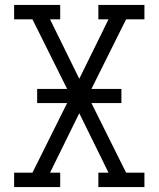

<svg xmlns="http://www.w3.org/2000/svg" viewBox="-20 -755 640 775"><path d="M37 0V-58H111L251 -339H130V-396H251L111 -677H37V-735H223V-677H182L300 -437L418 -677H377V-735H563V-677H489L349 -396H470V-339H349L489 -58H563V0H377V-58H418L300 -298L182 -58H223V0Z"/></svg>

Font: Iosevka Slab Light Extended
Style: Regular
Weight: 300
Width: 7
Monospace: yes
Designer: Belleve Invis
Foundry: Belleve Invis
Version: Version 11.1.0; ttfautohint (v1.8.3)